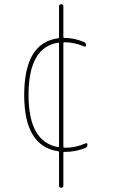

<svg xmlns="http://www.w3.org/2000/svg" viewBox="-20 -710 540 910"><path d="M255.9 -507.8Q115.2 -486.3 115.2 -259.8Q115.2 -37.1 255.9 -12.7Q259.8 -12.7 259.8 -16.6V-503.9Q259.8 -507.8 255.9 -507.8ZM254.9 6.8Q94.7 -17.6 94.7 -259.8Q94.7 -505.9 253.9 -528.3Q259.8 -528.3 259.8 -534.2V-679.7Q259.8 -689.5 270 -689.9Q280.3 -690.4 280.3 -679.7V-535.2Q280.3 -530.3 285.2 -530.3Q333 -530.3 377.9 -510.7Q387.7 -507.8 387.7 -496.1Q387.7 -486.3 377.9 -490.2Q332 -509.8 285.2 -509.8Q280.3 -509.8 280.3 -504.9V-14.6Q280.3 -9.8 285.2 -9.8H291Q337.9 -9.8 384.8 -30.3Q394.5 -34.2 394.5 -24.4Q394.5 -12.7 384.8 -8.8Q337.9 9.8 291 9.8H285.2Q280.3 9.8 280.3 13.7V169.9Q280.3 179.7 270 179.7Q259.8 179.7 259.8 169.9V12.7Q259.8 6.8 254.9 6.8Z"/></svg>

Font: Rounded-X Mgen+ 1m thin
Style: Regular
Weight: 100
Designer: [Source Han Sans]
Ryoko NISHIZUKA  (kana & ideographs); Paul D. Hunt (Latin, Greek & Cyrillic); Wenlong ZHANG  (bopomofo
Version: Version 1.059.20150602